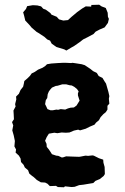

<svg xmlns="http://www.w3.org/2000/svg" viewBox="-20 -775 530 813"><path d="M225 17 217 12 191 13 181 3 171 -2 153 -3 136 -13 123 -25 116 -30 104 -40 99 -54 85 -66 80 -77 69 -89 67 -104 60 -116 46 -129 48 -142 41 -155 43 -178 38 -202 32 -223 36 -244 31 -258 39 -270 38 -291 37 -307 46 -324 44 -334 49 -354 48 -366 60 -378 67 -394 78 -408 81 -421 83 -432 97 -444 107 -454 114 -464 128 -471 141 -480 160 -488 171 -495 179 -503 197 -506 225 -508 245 -509H260L281 -508L287 -509L301 -507L326 -503L339 -499L351 -491L363 -483L374 -474L390 -466L398 -453L414 -445L423 -430L429 -421L433 -407L439 -386L443 -368L441 -357L443 -336L435 -327V-311L428 -300L418 -292L406 -279L399 -266L387 -256L380 -247L361 -239L343 -230L319 -223L311 -226L293 -222L274 -214L259 -213L241 -214L223 -211L210 -213L187 -209L178 -195L171 -179L177 -166L178 -153L187 -142L195 -130L200 -122L218 -116L227 -115L242 -108L248 -109L260 -113L285 -112L315 -111L322 -112L342 -116L353 -115L371 -117L377 -116L399 -105L417 -99L418 -86L423 -68L424 -38L419 -30L403 -17L384 -9L375 0L351 4L333 7L315 9L296 16L283 17L255 14L251 18ZM194 -308H203L219 -311L226 -310L237 -313L256 -311L268 -316L279 -319L293 -320L304 -328L309 -336L317 -349L310 -371V-380L313 -388L306 -398L295 -407L284 -413L275 -414L260 -418H244L224 -412L216 -411L200 -404L193 -396L187 -388L182 -376L180 -360L174 -351L171 -334L175 -326L181 -313ZM261 -561 252 -566 219 -576 199 -590 192 -603 180 -608 168 -619 142 -636 135 -640 114 -658 104 -670 87 -688 82 -709 78 -723 90 -737 95 -749 119 -753 138 -752 154 -748 163 -738 174 -734 193 -720 198 -713 220 -704 230 -693 248 -688 268 -690 282 -703 294 -713 307 -724 328 -739 343 -748 366 -747 367 -754 400 -755 410 -748 428 -741 436 -721 437 -704 441 -695 437 -678 423 -659 402 -650 385 -641 376 -631 352 -618 332 -608 318 -597 295 -581 281 -573Z"/></svg>

Font: Winky Rough SemiBold
Style: Regular
Weight: 600
Designer: Simon Atzbach
Foundry: typofactur
Version: Version 1.206; ttfautohint (v1.8.4.7-5d5b)